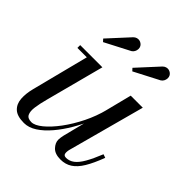

<svg xmlns="http://www.w3.org/2000/svg" viewBox="-191 -813 951 951"><g transform="rotate(45 285.0 -337.5)"><path d="M126.5 10Q78.5 10 56.5 -10.8Q34.5 -31.5 32.2 -66Q30 -100.5 40.5 -141L117 -440.5H51V-460H206.5L125.5 -152.5Q115 -113.5 110.8 -83.2Q106.5 -53 114.8 -36Q123 -19 149.5 -19Q173 -19 205 -45.2Q237 -71.5 269.8 -115.5Q302.5 -159.5 329.8 -214.5Q357 -269.5 371.5 -327H386.5Q376.5 -285.5 357.2 -239.2Q338 -193 312 -148.8Q286 -104.5 255.5 -68.5Q225 -32.5 192.2 -11.2Q159.5 10 126.5 10ZM382.5 10Q343.5 10 324.5 -10Q305.5 -30 305.5 -52.5Q305.5 -58.5 306.8 -67.8Q308 -77 310 -85L405 -460H489.5L379.5 -52.5Q378.5 -48 378 -43.2Q377.5 -38.5 377.5 -34.5Q377.5 -15.5 396 -15.5Q419 -15.5 438.5 -30.2Q458 -45 476.2 -76.8Q494.5 -108.5 515 -159.5L533.5 -153Q512 -95.5 490.2 -59.5Q468.5 -23.5 442.5 -6.8Q416.5 10 382.5 10ZM325.5 -550.5 313.5 -563.5 414 -673Q421.5 -680.5 430 -683Q438.5 -685.5 446.2 -684Q454 -682.5 460.2 -678Q466.5 -673.5 470 -667.5Q474.5 -659.5 474 -649.8Q473.5 -640 469 -631.8Q464.5 -623.5 456.5 -618.5ZM120.5 -550.5 108.5 -563.5 209 -673Q216.5 -680.5 225 -683Q233.5 -685.5 241.2 -684Q249 -682.5 255.2 -678Q261.5 -673.5 265 -667.5Q269.5 -659.5 269 -649.8Q268.5 -640 264 -631.8Q259.5 -623.5 251.5 -618.5Z"/></g></svg>

Font: Bodoni Moda 11pt
Style: Italic
Weight: 400
Italic angle: -13°
Version: Version 2.004